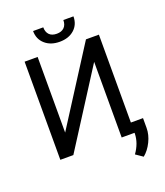

<svg xmlns="http://www.w3.org/2000/svg" viewBox="-185 -1010 1123 1307"><g transform="rotate(-20 377.0 -356.0)"><path d="M504.4 -887.2Q504.4 -828.1 464.1 -792.2Q423.8 -756.3 358.4 -756.3Q293 -756.3 252.4 -792.5Q211.9 -828.6 211.9 -887.2H285.6Q285.6 -853 304.2 -833.7Q322.8 -814.5 358.4 -814.5Q392.6 -814.5 411.9 -833.5Q431.2 -852.5 431.2 -887.2ZM530.8 -710.9H624.5V0H530.8V-547.9L180.7 0H86.4V-710.9H180.7V-163.1ZM627.4 174.3 576.2 139.2Q622.1 75.2 624 7.3V-74.2H712.4V-3.4Q712.4 45.9 688.2 95.2Q664.1 144.5 627.4 174.3Z"/></g></svg>

Font: Mardoto
Style: Regular
Weight: 400
Designer: Christian Robertson, Vahan Hovhannisyan
Foundry: Google
Version: Version 1.000